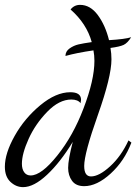

<svg xmlns="http://www.w3.org/2000/svg" viewBox="-36 -739 560 789"><path d="M-16 -54Q-16 -109 24.5 -181Q65 -253 129.5 -306.5Q194 -360 253 -360Q297 -360 297 -329Q297 -325 295 -315Q284 -330 257 -330Q207 -330 158 -279.5Q109 -229 81.5 -168Q54 -107 54 -66Q54 -44 63.5 -31Q73 -18 90 -18Q134 -18 199.5 -100Q265 -182 307 -293Q352 -410 352 -489Q352 -512 348 -532Q279 -522 233 -509Q233 -528 250 -540Q267 -552 286.5 -556.5Q306 -561 341 -566Q320 -642 254 -700Q269 -719 293 -719Q335 -719 366 -677Q397 -635 412 -574Q478 -578 503 -586Q488 -562 472 -554.5Q456 -547 418 -542Q422 -519 422 -495Q422 -424 366 -266Q310 -108 310 -57Q310 -14 338 -14Q371 -14 416.5 -55.5Q462 -97 492 -162L504 -153Q475 -77 418.5 -25.5Q362 26 310 26Q276 26 260 4Q244 -18 244 -49Q244 -83 263 -156Q212 -72 157.5 -21Q103 30 59 30Q30 30 7 8.5Q-16 -13 -16 -54Z"/></svg>

Font: DancingScriptRegular
Style: Regular
Weight: 400
Designer: Pablo Impallari
Foundry: Pablo Impallari. www.impallari.com
Version: Version 1.002